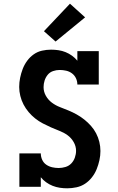

<svg xmlns="http://www.w3.org/2000/svg" viewBox="-20 -1012 640 1040"><path d="M344 8Q324 8 304 5Q284 2 265 -5.5Q246 -13 229.5 -25Q213 -37 201 -52V0H85V-181H201Q201 -163 208.5 -146.5Q216 -130 230.5 -120Q245 -110 262.5 -106Q280 -102 298 -102Q316 -102 334.5 -107.5Q353 -113 366 -126.5Q379 -140 385.5 -158.5Q392 -177 392 -195Q392 -220 379 -242.5Q366 -265 346 -279.5Q326 -294 302.5 -303Q279 -312 256.5 -322Q234 -332 212 -343.5Q190 -355 170.5 -370.5Q151 -386 135 -405Q119 -424 107.5 -446Q96 -468 90 -492.5Q84 -517 84 -541Q84 -566 89 -590.5Q94 -615 103 -638.5Q112 -662 127 -682.5Q142 -703 162.5 -717.5Q183 -732 207.5 -737.5Q232 -743 257 -743Q277 -743 297 -740Q317 -737 335.5 -729.5Q354 -722 370.5 -710Q387 -698 399 -683V-735H515V-554H399Q399 -572 391.5 -588Q384 -604 370 -614.5Q356 -625 338.5 -629Q321 -633 303 -633Q285 -633 267.5 -627Q250 -621 238.5 -607Q227 -593 221.5 -575.5Q216 -558 216 -540Q216 -515 228.5 -493Q241 -471 261 -456Q281 -441 304.5 -432Q328 -423 351 -413.5Q374 -404 395.5 -392Q417 -380 436.5 -364.5Q456 -349 472.5 -330.5Q489 -312 500.5 -290Q512 -268 518 -243.5Q524 -219 524 -194Q524 -169 518.5 -144Q513 -119 503.5 -95.5Q494 -72 478 -51.5Q462 -31 441 -17Q420 -3 394.5 2.5Q369 8 344 8ZM281 -787 218 -843 359 -992 441 -918Z"/></svg>

Font: Iosevka Curly Slab XBdEx
Style: Regular
Weight: 800
Width: 7
Monospace: yes
Designer: Belleve Invis
Foundry: Belleve Invis
Version: Version 11.0.0; ttfautohint (v1.8.3)